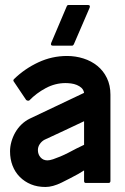

<svg xmlns="http://www.w3.org/2000/svg" viewBox="-20 -729 500 765"><path d="M420 -8Q420 0 412 0H322Q315 0 315 -8V-50L292 -36Q261 -19 225.5 -1.5Q190 16 161 16Q129 16 103.5 5.5Q78 -5 59 -24Q40 -43 30 -69Q20 -95 20 -126Q20 -145 25.5 -164.5Q31 -184 41 -201.5Q51 -219 65.5 -233Q80 -247 98 -256L315 -359Q313 -371 305 -378.5Q297 -386 286 -390.5Q275 -395 263 -396.5Q251 -398 241 -398Q200 -398 162.5 -378Q125 -358 97 -329Q94 -327 90 -328Q86 -329 84 -331L35 -404Q31 -409 36 -414Q78 -455 132.5 -480.5Q187 -506 247 -506Q281 -506 312.5 -496Q344 -486 368 -466.5Q392 -447 406 -418Q420 -389 420 -352ZM315 -246Q274 -227 235.5 -208.5Q197 -190 157 -172Q146 -166 138.5 -155Q131 -144 131 -131Q131 -114 141.5 -102Q152 -90 169 -90Q178 -90 191.5 -94.5Q205 -99 220.5 -105.5Q236 -112 252.5 -120.5Q269 -129 284 -137L315 -152ZM246 -704Q248 -709 253 -709H331Q341 -709 337 -698L274 -552Q271 -547 267 -547H191Q180 -547 184 -558Z"/></svg>

Font: RonaldsonGothic
Style: Regular
Weight: 400
Designer: Mr. Robertson for MacKellar, Smiths & Jordan Co. Philadelphia
Foundry: CAT-Fonts Peter Wiegel
Version: Version 1.000